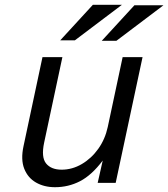

<svg xmlns="http://www.w3.org/2000/svg" viewBox="-20 -762 701 800"><path d="M574 -524 462 0H387L408 -93Q362 -32 313.5 -7Q265 18 209 18Q164 18 130 -1.5Q96 -21 81 -59Q66 -97 78 -153L157 -524H240L164 -168Q151 -107 172 -81Q193 -55 237 -55Q281 -55 321 -78.5Q361 -102 389.5 -142Q418 -182 429 -233L491 -524ZM231 -594 367 -742H488L292 -594ZM404 -592 540 -740H661L465 -592Z"/></svg>

Font: Fragment Mono
Style: Italic
Weight: 400
Italic angle: -12°
Designer: Wei Huang based on Nimbus Sans by URW Studio, based on Helvetica by Max Miedinger.
Foundry: Wei Huang
Version: Version 1.011; ttfautohint (v1.8.4.7-5d5b)